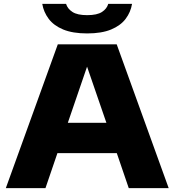

<svg xmlns="http://www.w3.org/2000/svg" viewBox="-20 -968 898 988"><path d="M10 0 277.5 -740H580.5L848 0H642.5L581 -180H275.5L214 0ZM329 -336H527.5L428 -625ZM428.5 -796Q354 -796 305.2 -816.2Q256.5 -836.5 230.5 -871.2Q204.5 -906 197.5 -948H320Q327.5 -923 352.8 -906.5Q378 -890 428.5 -890Q479.5 -890 504.8 -906.5Q530 -923 537 -948H659.5Q652.5 -905.5 626.5 -871Q600.5 -836.5 551.8 -816.2Q503 -796 428.5 -796Z"/></svg>

Font: Encode Sans Expanded Expanded ExtraBold
Style: Regular
Weight: 800
Width: 7
Designer: Multiple Designers
Foundry: Impallari Type
Version: Version 3.000; ttfautohint (v1.8.3) -l 8 -r 50 -G 200 -x 14 